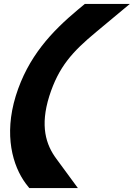

<svg xmlns="http://www.w3.org/2000/svg" viewBox="-20 -763 677 972"><path d="M375.6 -715 409.2 -743H637.2L466.7 -601C346.2 -501 276.9 -425 229.4 -276C182.5 -126 211.5 -31 266.2 42L374.2 189H128.2L110.2 166C44.5 77 -1.2 -78 59.7 -277C121.5 -476 241.4 -603 375.6 -715Z"/></svg>

Font: Nordica Plus
Style: NordicaClassicBkObl
Weight: 900
Version: Version 1.01